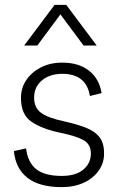

<svg xmlns="http://www.w3.org/2000/svg" viewBox="-20 -760 484 788"><path d="M233 8Q142 8 93 -30Q44 -68 37 -140L87 -151Q94 -93 129 -65.5Q164 -38 233 -38Q291 -38 322 -64Q353 -90 353 -130Q353 -168 322.5 -185Q292 -202 228 -215Q152 -231 109 -260.5Q66 -290 66 -358Q66 -399 88 -431.5Q110 -464 148 -483.5Q186 -503 236 -503Q302 -503 344.5 -470.5Q387 -438 397 -378L349 -366Q334 -457 236 -457Q184 -457 152 -430Q120 -403 120 -359Q120 -318 148.5 -297Q177 -276 243 -262Q297 -250 333.5 -235.5Q370 -221 388.5 -197Q407 -173 407 -132Q408 -93 386 -61Q364 -29 324.5 -10.5Q285 8 233 8ZM377 -573H323L228 -701L133 -573H79L204 -740H252Z"/></svg>

Font: Livvic Light
Style: Regular
Weight: 300
Designer: Jacques Le Bailly, Baron von Fonthausen
Version: Version 1.001; ttfautohint (v1.8.2)